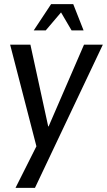

<svg xmlns="http://www.w3.org/2000/svg" viewBox="-20 -700 517 928"><path d="M477 -484H386L215 -89H213L127 -484H29L156 7L55 208H149ZM143 -553H201L275 -640L326 -553H384L334 -680H227Z"/></svg>

Font: Gamestation Display
Style: Italic
Weight: 400
Designer: Jonas Hecksher
Foundry: Jonas Hecksher, Playtypeª, e-types AS
Version: Version 1.003